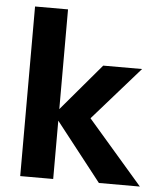

<svg xmlns="http://www.w3.org/2000/svg" viewBox="-52 -766 689 812"><g transform="rotate(5 292.5 -360.0)"><path d="M398 0 184 -273 373 -496H538L290 -214V-326L572 0ZM64 0V-720H204V0Z"/></g></svg>

Font: DM Sans 24pt ExtraBold
Style: Regular
Weight: 800
Designer: Colophon Foundry, Jonny Pinhorn
Foundry: Colophon Foundry
Version: Version 4.004;gftools[0.9.30]